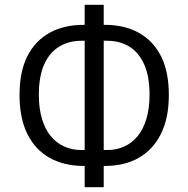

<svg xmlns="http://www.w3.org/2000/svg" viewBox="-20 -753 781 796"><path d="M331 23V-83L351 -65H327Q246 -65 186 -98.5Q126 -132 93.5 -197.5Q61 -263 61 -359Q61 -456 93.5 -520Q126 -584 185.5 -617Q245 -650 327 -650H351L331 -630V-733H410V-630L390 -650H414Q496 -650 555.5 -617Q615 -584 647.5 -520Q680 -456 680 -359Q680 -263 647 -197.5Q614 -132 555 -98.5Q496 -65 414 -65H390L410 -83V23ZM331 -111V-603L349 -584H318Q265 -584 225 -559.5Q185 -535 163 -485.5Q141 -436 141 -360Q141 -304 154 -260.5Q167 -217 190.5 -188.5Q214 -160 246.5 -145.5Q279 -131 318 -131H349ZM410 -111 392 -131H424Q463 -131 495 -145.5Q527 -160 550.5 -188.5Q574 -217 587 -260.5Q600 -304 600 -360Q600 -436 578 -485.5Q556 -535 516.5 -559.5Q477 -584 424 -584H392L410 -603Z"/></svg>

Font: Nunito Sans 10pt Condensed
Style: Regular
Weight: 400
Width: 3
Designer: Vernon Adams
Foundry: Vernon Adams
Version: Version 3.101;gftools[0.9.27]